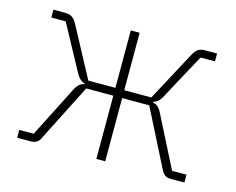

<svg xmlns="http://www.w3.org/2000/svg" viewBox="-78 -620 900 733"><g transform="rotate(15 372.5 -254.0)"><path d="M42 0V-31H99L195 -220Q206 -244 215.5 -253Q225 -262 237 -264V-267Q225 -270 216.5 -279Q208 -288 197 -309L106 -477H49V-508H97Q113 -508 123.5 -501Q134 -494 143 -477L248 -281H355V-508H390V-281H497L602 -477Q611 -494 621.5 -501Q632 -508 648 -508H696V-477H639L548 -309Q538 -288 529 -279Q520 -270 508 -267V-264Q521 -262 530 -253Q539 -244 550 -220L646 -31H703V0H649Q635 0 626 -6Q617 -12 609 -29L497 -250H390V0H355V-250H248L136 -29Q129 -12 119 -6Q109 0 96 0Z"/></g></svg>

Font: IBM Plex Sans ExtraLight
Style: Regular
Weight: 250
Designer: Mike Abbink, Paul van der Laan, Pieter van Rosmalen
Foundry: Bold Monday
Version: Version 3.201